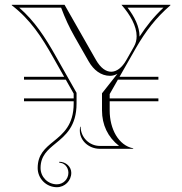

<svg xmlns="http://www.w3.org/2000/svg" viewBox="-20 -620 760 800"><path d="M287 -189C287 -99.1 243 -63.3 202.5 -30.4C168.3 -2.7 137 23.7 137 80C137 124.2 172.8 160 217 160C250.1 160 277 133.1 277 100C277 74.6 254.6 54 227 54V58C248 58 265 76.8 265 100C265 126.5 243.5 148 217 148C179.5 148 149 117.5 149 80C149 29.4 178.6 4.6 211.6 -22.4C252.9 -56.1 299 -93.8 299 -189V-233.2L212.5 -385.9C168.7 -463.6 124.8 -531.8 60.2 -588L234.7 -588C251.2 -543.6 268 -507.1 291.4 -466L349.6 -364C369.9 -328.5 400.6 -304.1 438.3 -304.1C449.6 -304.1 459.2 -307.1 469.3 -312.6L405 -231.2V-160C405 -100.2 429 -49 476 -12H396C352 -12 316 -48 316 -92H314C313.1 -86.4 312.6 -81 312.6 -75.9C312.6 -34 350 0 396 0H535V-2C474 -14 437 -82.2 437 -160V-198H640V-210H437V-228L471.2 -288H640V-300H478L547 -421C587.5 -490.8 629.2 -545.3 690 -598V-600H486C523.1 -558.2 549.3 -511 549.3 -469C549.3 -453.8 545.9 -439.3 538.3 -426L506.3 -369.6C488.4 -338.1 466.1 -321.1 443.3 -321.1C421.4 -321.1 399.2 -336.7 380 -370L249 -600H29V-598C106.4 -538.7 153.3 -466.5 202 -380L247.3 -300H80V-288H254.1L287 -230V-210H80V-198H287ZM561.3 -467.4 561.3 -469C561.3 -508.9 540.6 -550.2 511.5 -588H661C620.5 -549.7 590.4 -512.2 561.3 -467.4Z"/></svg>

Font: SortefaxS01
Style: Medium
Weight: 500
Designer: gluk
Foundry: gluk
Version: Version 0.261